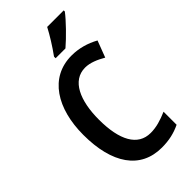

<svg xmlns="http://www.w3.org/2000/svg" viewBox="-287 -1009 1092 1092"><g transform="rotate(-45 258.5 -463.5)"><path d="M473 -928V-937H340C317 -893 283 -838 248 -790V-777H327C373 -816 445 -890 473 -928ZM329 -621C369 -621 410 -603 450 -580L488 -680C437 -708 382 -724 323 -724C146 -724 51 -568 51 -357C51 -127 144 10 316 10C375 10 421 -1 467 -23V-128C418 -107 376 -94 330 -94C227 -94 175 -190 175 -356C175 -508 224 -621 329 -621Z"/></g></svg>

Font: Noto Sans Gujarati UI Condensed SemiBold
Style: Regular
Weight: 600
Width: 3
Designer: Jelle Bosma - Monotype Design Team, Universal Thirst
Foundry: Monotype Imaging Inc.
Version: Version 2.106